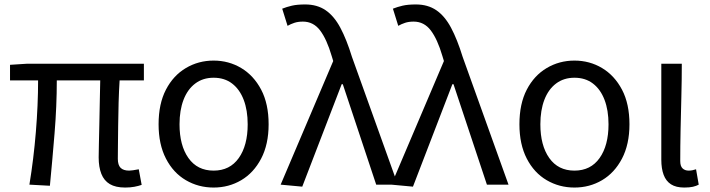

<svg xmlns="http://www.w3.org/2000/svg" viewBox="-20 -829 3189 862"><path d="M542 13Q499 13 473 -2.5Q447 -18 435 -48.5Q423 -79 423 -122Q423 -143 424 -182.5Q425 -222 426 -271.5Q427 -321 428 -372Q429 -423 430 -468H235Q235 -353 225 -231Q215 -109 204 5L112 0Q131 -115 141 -236.5Q151 -358 151 -468H25V-538L103 -543H626V-468H517Q514 -421 512.5 -368.5Q511 -316 510.5 -265.5Q510 -215 509.5 -175.5Q509 -136 509 -116Q509 -88 521.5 -75.5Q534 -63 560 -63Q572 -63 603 -69L616 1Q602 6 583.5 9.5Q565 13 542 13Z M939 13Q871 13 814.5 -20Q758 -53 725 -117Q692 -181 692 -271Q692 -363 725 -426.5Q758 -490 814.5 -523.5Q871 -557 939 -557Q1007 -557 1063 -523.5Q1119 -490 1152.5 -426.5Q1186 -363 1186 -271Q1186 -181 1152.5 -117Q1119 -53 1063 -20Q1007 13 939 13ZM939 -63Q1012 -63 1052 -119.5Q1092 -176 1092 -271Q1092 -334 1074 -381Q1056 -428 1022 -454Q988 -480 939 -480Q891 -480 856.5 -454Q822 -428 804 -381Q786 -334 786 -271Q786 -176 826 -119.5Q866 -63 939 -63Z M1337 9 1240 0 1476 -555 1469 -578Q1447 -653 1417 -692.5Q1387 -732 1340 -732Q1318 -732 1301.5 -726.5Q1285 -721 1271 -713L1247 -790Q1267 -798 1290.5 -803.5Q1314 -809 1350 -809Q1404 -809 1442 -783Q1480 -757 1508 -704.5Q1536 -652 1560 -574L1766 0H1669L1519 -451H1514Z M1834 9 1737 0 1973 -555 1966 -578Q1944 -653 1914 -692.5Q1884 -732 1837 -732Q1815 -732 1798.5 -726.5Q1782 -721 1768 -713L1744 -790Q1764 -798 1787.5 -803.5Q1811 -809 1847 -809Q1901 -809 1939 -783Q1977 -757 2005 -704.5Q2033 -652 2057 -574L2263 0H2166L2016 -451H2011Z M2559 13Q2491 13 2434.5 -20Q2378 -53 2345 -117Q2312 -181 2312 -271Q2312 -363 2345 -426.5Q2378 -490 2434.5 -523.5Q2491 -557 2559 -557Q2627 -557 2683 -523.5Q2739 -490 2772.5 -426.5Q2806 -363 2806 -271Q2806 -181 2772.5 -117Q2739 -53 2683 -20Q2627 13 2559 13ZM2559 -63Q2632 -63 2672 -119.5Q2712 -176 2712 -271Q2712 -334 2694 -381Q2676 -428 2642 -454Q2608 -480 2559 -480Q2511 -480 2476.5 -454Q2442 -428 2424 -381Q2406 -334 2406 -271Q2406 -176 2446 -119.5Q2486 -63 2559 -63Z M3052 13Q3015 13 2992.5 -1.5Q2970 -16 2959.5 -44Q2949 -72 2949 -112V-543H3041Q3041 -470 3039 -394Q3037 -318 3035.5 -245Q3034 -172 3034 -106Q3034 -83 3044.5 -73Q3055 -63 3072 -63Q3080 -63 3088 -64.5Q3096 -66 3105 -69L3117 0Q3106 6 3091 9.5Q3076 13 3052 13Z"/></svg>

Font: Noto Sans HK
Style: Regular
Weight: 400
Designer: Ryoko NISHIZUKA 西塚涼子 (kana, bopomofo & ideographs); Paul D. Hunt (Latin, Greek & Cyrillic); Sandoll Communications 산돌커뮤니
Foundry: Adobe
Version: Version 2.004-H2;hotconv 1.0.118;makeotfexe 2.5.65603